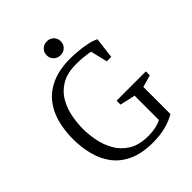

<svg xmlns="http://www.w3.org/2000/svg" viewBox="-222 -904 1039 1039"><g transform="rotate(-45 297.5 -385.0)"><path d="M337 12Q255 12 198.5 -13.5Q142 -39 108 -83.5Q74 -128 59 -186Q44 -244 44 -308Q44 -374 59.5 -431.5Q75 -489 110 -533Q145 -577 202.5 -602Q260 -627 343 -627Q369 -627 401.5 -624Q434 -621 465.5 -614.5Q497 -608 520 -596L505 -476H471L448 -573Q429 -577 401 -580Q373 -583 343 -583Q274 -583 230 -556.5Q186 -530 162.5 -488.5Q139 -447 130 -399Q121 -351 121 -308Q121 -268 130 -220Q139 -172 163 -129Q187 -86 231 -58.5Q275 -31 344 -31Q374 -31 399 -36Q424 -41 446 -52V-238L358 -258V-288H582V-258L513 -238V-31Q480 -11 436 0.5Q392 12 337 12ZM318 -676Q295 -676 279.5 -691Q264 -706 264 -729Q264 -752 279.5 -767Q295 -782 318 -782Q341 -782 356.5 -767Q372 -752 372 -729Q372 -706 356.5 -691Q341 -676 318 -676Z"/></g></svg>

Font: Manuale Light
Style: Regular
Weight: 300
Designer: Eduardo Tunni / Pablo Cosgaya
Foundry: Eduardo Tunni / Pablo Cosgaya
Version: Version 1.002